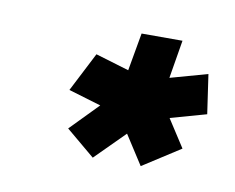

<svg xmlns="http://www.w3.org/2000/svg" viewBox="-38 -739 345 282"><g transform="rotate(10 134.5 -598.0)"><path d="M114.5 -502.5 71.5 -538.5 112 -580 63.5 -594.5 93.5 -653 143.5 -638 153.5 -694.5H214.5L205 -637.5L260.5 -653L269 -594.5L215.5 -579.5L242 -538.5L186 -502.5L158 -546Z"/></g></svg>

Font: Anybody ExtraBold
Style: Italic
Weight: 800
Italic angle: -10°
Designer: Tyler Finck
Foundry: Etcetera Type Company
Version: Version 1.010; ttfautohint (v1.8.3) -l 8 -r 50 -G 200 -x 14 